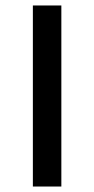

<svg xmlns="http://www.w3.org/2000/svg" viewBox="-20 -681 344 701"><path d="M204 0H100V-661H204Z"/></svg>

Font: Lexend SemiBold
Style: Regular
Weight: 600
Designer: Bonnie Shaver-Troup, Thomas Jockin
Foundry: Lexend
Version: Version 1.005; ttfautohint (v1.8.3)